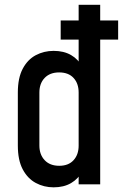

<svg xmlns="http://www.w3.org/2000/svg" viewBox="-20 -770 514 802"><path d="M233.5 -604.5V-684.5H473.5V-604.5ZM204 12.5Q163.5 12.5 129.5 -5.8Q95.5 -24 75 -62.5Q54.5 -101 54.5 -162V-383.5Q54.5 -444.5 75 -483Q95.5 -521.5 129.5 -539.5Q163.5 -557.5 204 -557.5Q246.5 -557.5 276.8 -540Q307 -522.5 324 -490.5L308.5 -470V-750H398.5V0H308.5V-75L324 -54.5Q307 -23 276.8 -5.2Q246.5 12.5 204 12.5ZM227.5 -77.5Q266 -77.5 287.2 -100.8Q308.5 -124 308.5 -161.5V-383.5Q308.5 -421.5 287.2 -444.5Q266 -467.5 227 -467.5Q188.5 -467.5 166.5 -444.5Q144.5 -421.5 144.5 -383.5V-162Q144.5 -124.5 166.5 -101Q188.5 -77.5 227.5 -77.5Z"/></svg>

Font: Mohave Light Medium
Style: Regular
Weight: 500
Version: Version 2.003